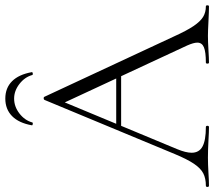

<svg xmlns="http://www.w3.org/2000/svg" viewBox="-66 -764 826 741"><g transform="rotate(-90 347.5 -393.0)"><path d="M227 -358H433L440 -339H212ZM694 0Q676 0 636 -2Q598 -4 580 -4Q559 -4 525 -2Q493 0 477 0Q473 0 473 -6Q473 -12 477 -12Q518 -12 536 -19.5Q554 -27 554 -45Q554 -59 543 -84L317 -570L336 -587L143 -123Q129 -89 129 -67Q129 -38 153 -25Q177 -12 228 -12Q233 -12 233 -6Q233 0 228 0Q210 0 176 -2Q138 -4 110 -4Q85 -4 51 -2Q21 0 2 0Q-3 0 -3 -6Q-3 -12 2 -12Q30 -12 49.5 -22Q69 -32 86.5 -58Q104 -84 124 -132L333 -635Q335 -638 339.5 -638Q344 -638 345 -635L577 -137Q600 -86 618 -59.5Q636 -33 653.5 -22.5Q671 -12 694 -12Q698 -12 698 -6Q698 0 694 0ZM235 -684Q244 -734 270.5 -760Q297 -786 338 -786Q379 -786 405 -760Q431 -734 440 -684Q441 -681 435.5 -680Q430 -679 429 -682Q421 -711 394.5 -731.5Q368 -752 338 -752Q307 -752 280.5 -731.5Q254 -711 246 -682Q245 -679 239.5 -680Q234 -681 235 -684Z"/></g></svg>

Font: Cormorant SC Light
Style: Regular
Weight: 300
Designer: Christian Thalmann (Catharsis Fonts)
Foundry: Catharsis Fonts
Version: Version 4.000